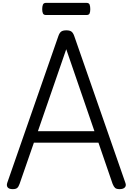

<svg xmlns="http://www.w3.org/2000/svg" viewBox="-20 -1308 927 1342"><path d="M69 14Q43 14 33.5 1.5Q24 -11 31 -31L388 -1056Q396 -1079 408 -1087.5Q420 -1096 444 -1096Q467 -1096 479 -1087.5Q491 -1079 499 -1056L856 -31Q864 -11 853 1.5Q842 14 816 14Q794 14 784.5 5.5Q775 -3 767 -23L668 -311H217L117 -23Q110 -3 100.5 5.5Q91 14 69 14ZM245 -391H640L443 -964ZM302 -1203Q285 -1203 280 -1214.5Q275 -1226 275 -1244Q275 -1263 280 -1275.5Q285 -1288 302 -1288H584Q602 -1288 606.5 -1275.5Q611 -1263 611 -1244Q611 -1226 606.5 -1214.5Q602 -1203 584 -1203Z"/></svg>

Font: Playwrite PT
Style: Regular
Weight: 400
Designer: Veronika Burian, José Scaglione
Foundry: TypeTogether
Version: Version 1.002